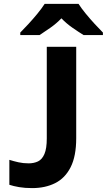

<svg xmlns="http://www.w3.org/2000/svg" viewBox="-20 -954 548 985"><path d="M145 11Q107 11 78 6Q49 1 28 -6V-134Q50 -127 74.5 -121.5Q99 -116 127 -116Q154 -116 175 -126Q196 -136 208 -164Q220 -192 220 -244V-714H371V-245Q371 -153 342.5 -96.5Q314 -40 263 -14.5Q212 11 145 11ZM383 -934Q397 -912 419.5 -884.5Q442 -857 466 -831Q490 -805 508 -787V-774H409Q383 -790 352 -811.5Q321 -833 295 -860Q269 -833 239 -812Q209 -791 183 -774H84V-787Q102 -805 126 -831Q150 -857 172.5 -884.5Q195 -912 209 -934Z"/></svg>

Font: Noto IKEA Arabic
Style: Bold
Weight: 700
Designer: Monotype Design Team
Foundry: Monotype Imaging Inc.
Version: Version 1.200